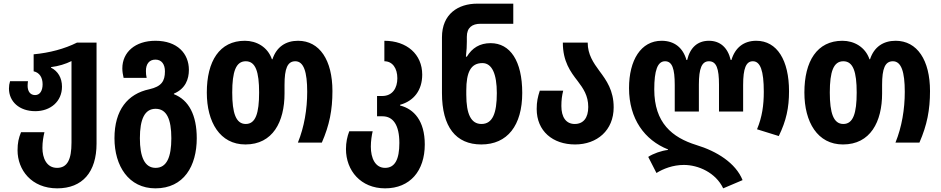

<svg xmlns="http://www.w3.org/2000/svg" viewBox="-20 -780 5148 1050"><path d="M293 250C431 250 508 161 508 5V-547H401C333 -513 251 -491 164 -483V-390C197 -383 213 -355 213 -319C213 -285 199 -260 172 -260C145 -260 131 -281 131 -311C131 -320 132 -328 133 -336H35C31 -323 29 -310 29 -296C29 -225 85 -172 173 -172C256 -172 319 -225 319 -306C319 -354 297 -391 259 -410V-413C300 -418 339 -430 371 -446V0C371 91 349 138 292 138C234 138 212 83 212 29C212 -5 217 -31 223 -57H95C82 -25 76 1 76 42C76 149 152 250 293 250Z M830 250C986 250 1056 127 1056 -24C1056 -150 1013 -233 931 -265V-268C995 -295 1013 -348 1013 -398C1013 -487 950 -557 830 -557C720 -557 649 -495 649 -406C649 -388 652 -372 656 -354H782C779 -367 778 -379 778 -392C778 -430 796 -454 830 -454C865 -454 882 -427 882 -390C882 -336 863 -307 797 -292C678 -267 606 -178 606 -24C606 128 684 250 830 250ZM831 138C771 138 745 78 745 -24C745 -128 771 -185 831 -185C892 -185 917 -127 917 -24C917 79 892 138 831 138Z M1322 10C1472 10 1536 -114 1536 -269V-316C1536 -405 1552 -445 1595 -445C1641 -445 1660 -387 1660 -278C1660 -183 1644 -86 1609 0H1740C1782 -96 1798 -179 1798 -282C1798 -451 1728 -557 1610 -557C1542 -557 1492 -523 1470 -456H1467C1444 -523 1383 -557 1319 -557C1180 -557 1111 -445 1111 -274C1111 -112 1183 10 1322 10ZM1324 -102C1270 -102 1250 -162 1250 -274C1250 -388 1270 -445 1324 -445C1378 -445 1397 -387 1397 -274C1397 -161 1378 -102 1324 -102Z M2086 250C2223 250 2303 154 2303 10C2303 -119 2244 -184 2168 -203V-207C2244 -228 2289 -287 2289 -372C2289 -483 2205 -557 2082 -557V-445C2127 -445 2153 -406 2153 -352C2153 -299 2127 -255 2070 -255H2042V-144H2072C2130 -144 2164 -96 2164 2C2164 91 2140 138 2086 138C2032 138 2008 85 2008 22C2008 -9 2013 -41 2018 -62H1890C1879 -34 1872 -1 1872 35C1872 153 1953 250 2086 250Z M2612 10C2755 10 2836 -94 2836 -272C2836 -447 2770 -544 2663 -544C2604 -544 2562 -518 2533 -470H2528C2532 -505 2533 -531 2533 -552V-579C2533 -629 2562 -650 2608 -650H2787V-760H2590C2486 -760 2397 -704 2397 -576V-271C2397 -86 2473 10 2612 10ZM2613 -102C2556 -102 2530 -156 2530 -262V-285C2530 -384 2554 -435 2618 -435C2671 -435 2697 -375 2697 -271C2697 -161 2674 -102 2613 -102Z M3125 10C3245 10 3336 -67 3336 -193C3336 -285 3297 -340 3258 -392C3225 -437 3194 -482 3194 -547H3058C3058 -444 3100 -387 3139 -337C3170 -296 3197 -257 3197 -195C3197 -135 3170 -102 3123 -102C3075 -102 3050 -140 3050 -200C3050 -232 3053 -257 3060 -284H2932C2921 -250 2915 -224 2915 -184C2915 -63 3003 10 3125 10Z M3935 250 4041 205C4003 111 3900 47 3788 13C3656 -28 3558 -108 3558 -291C3558 -395 3576 -445 3617 -445C3656 -445 3670 -405 3670 -315V-170H3802V-317C3802 -406 3818 -445 3857 -445C3898 -445 3912 -405 3912 -317V-170H4044V-315C4044 -406 4060 -445 4097 -445C4138 -445 4157 -394 4157 -278C4157 -205 4148 -140 4120 -73L4239 -36C4280 -120 4295 -191 4295 -281C4295 -450 4230 -557 4116 -557C4047 -557 4000 -519 3980 -452H3976C3960 -520 3918 -557 3857 -557C3795 -557 3754 -520 3738 -452H3734C3715 -519 3668 -557 3598 -557C3485 -557 3420 -451 3420 -298C3420 -130 3505 -14 3633 37V40C3597 44 3552 60 3525 78L3570 166C3607 143 3660 122 3720 122C3799 122 3894 164 3935 250Z M4590 10C4740 10 4804 -114 4804 -269V-316C4804 -405 4820 -445 4863 -445C4909 -445 4928 -387 4928 -278C4928 -183 4912 -86 4877 0H5008C5050 -96 5066 -179 5066 -282C5066 -451 4996 -557 4878 -557C4810 -557 4760 -523 4738 -456H4735C4712 -523 4651 -557 4587 -557C4448 -557 4379 -445 4379 -274C4379 -112 4451 10 4590 10ZM4592 -102C4538 -102 4518 -162 4518 -274C4518 -388 4538 -445 4592 -445C4646 -445 4665 -387 4665 -274C4665 -161 4646 -102 4592 -102Z"/></svg>

Font: Noto Sans Georgian Condensed Bold
Style: Regular
Weight: 700
Width: 3
Designer: Monotype Design Team, Akaki Razmadze
Foundry: Google LLC
Version: Version 2.005